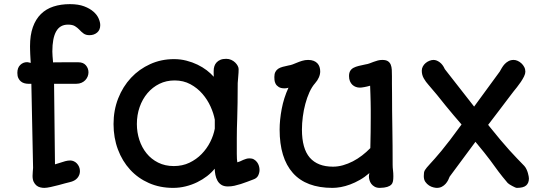

<svg xmlns="http://www.w3.org/2000/svg" viewBox="-20 -890 2624 924"><path d="M136.7 -43.5Q136.7 -53.2 137.7 -63Q138.7 -72.8 139.2 -82L130.9 -486.8H115.7Q106.9 -486.8 97.7 -489.3Q88.4 -491.7 80.8 -497.8Q73.2 -503.9 68.4 -513.9Q63.5 -523.9 63.5 -539.1Q63.5 -564 77.4 -577.4Q91.3 -590.8 109.9 -590.8Q114.7 -590.8 118.7 -589.4Q122.6 -587.9 127.9 -587.4Q127.4 -596.2 126.7 -607.2Q126 -618.2 125.5 -629.2Q125 -640.1 124.8 -650.1Q124.5 -660.2 124.5 -667.5Q124.5 -721.2 138.2 -759.5Q151.9 -797.9 177 -822.5Q202.1 -847.2 237.5 -858.6Q272.9 -870.1 316.4 -870.1Q356.9 -870.1 384.8 -859.6Q412.6 -849.1 429.9 -833.7Q447.3 -818.4 454.8 -800.8Q462.4 -783.2 462.4 -769Q462.4 -746.1 447.5 -733.4Q432.6 -720.7 410.6 -720.7Q393.6 -720.7 382.8 -728.3Q372.1 -735.8 359.9 -749Q353 -756.3 341.1 -763.9Q329.1 -771.5 307.1 -771.5Q268.6 -771.5 250.2 -738.8Q231.9 -706.1 231.9 -642.1Q231.9 -635.3 232.9 -619.9Q233.9 -604.5 235.4 -589.8Q260.3 -590.3 290.3 -590.3Q320.3 -590.3 356.9 -590.3Q380.9 -590.3 393.3 -575.7Q405.8 -561 405.8 -542Q405.8 -531.7 401.9 -522Q397.9 -512.2 390.6 -504.4Q383.3 -496.6 372.3 -491.7Q361.3 -486.8 347.2 -486.8H240.2L244.6 -99.1Q256.8 -102.1 267.1 -106Q281.7 -110.8 293.9 -114.3Q306.2 -117.7 318.4 -117.7Q326.7 -117.7 335 -114Q343.3 -110.4 349.9 -103.5Q356.4 -96.7 360.6 -87.2Q364.7 -77.6 364.7 -66.4Q364.7 -47.9 352.3 -33.2Q339.8 -18.6 314.9 -13.2Q305.2 -10.7 292.7 -7.6Q280.3 -4.4 263.2 0.5Q243.7 5.9 223.9 10Q204.1 14.2 193.4 14.2Q183.6 14.2 173.6 11.7Q163.6 9.3 155.5 2.7Q147.5 -3.9 142.1 -14.9Q136.7 -25.9 136.7 -43.5Z M526.4 -293Q526.4 -359.4 548.8 -416.5Q571.3 -473.6 610.6 -515.6Q649.9 -557.6 702.9 -581.5Q755.9 -605.5 817.4 -605.5Q848.6 -605.5 877.2 -598.1Q905.8 -590.8 930.4 -578.9Q955.1 -566.9 974.9 -551.8Q994.6 -536.6 1008.8 -520.5Q1008.3 -527.3 1008.3 -535.2Q1008.3 -543 1008.3 -548.8Q1008.3 -561 1011.7 -571.5Q1015.1 -582 1022.5 -589.8Q1029.8 -597.7 1041 -602.3Q1052.2 -606.9 1068.4 -606.9Q1082 -606.9 1093 -601.8Q1104 -596.7 1111.8 -589.1Q1119.6 -581.5 1124 -573Q1128.4 -564.5 1128.4 -557.6Q1128.4 -541 1126.7 -524.2Q1125 -507.3 1124 -490.2Q1124 -436.5 1123.3 -395.3Q1122.6 -354 1121.6 -319.3Q1120.6 -295.9 1120.1 -270.8Q1119.6 -245.6 1119.6 -224.6Q1119.6 -177.2 1119.6 -149.4Q1119.6 -121.6 1122.1 -108.9Q1126.5 -109.9 1135 -113.3Q1143.6 -116.7 1150.9 -120.6Q1157.7 -123 1164.6 -125.5Q1171.4 -127.9 1181.6 -127.9Q1193.4 -127.9 1202.1 -122.8Q1210.9 -117.7 1217 -109.6Q1223.1 -101.6 1226.1 -91.6Q1229 -81.5 1229 -72.3Q1229 -59.1 1222.7 -45.7Q1216.3 -32.2 1199.2 -26.4Q1184.6 -21 1169.4 -15.1Q1154.3 -9.3 1138.9 -4.4Q1123.5 0.5 1108.2 3.9Q1092.8 7.3 1076.7 7.3Q1057.6 7.3 1045.4 -0.5Q1033.2 -8.3 1026.4 -20.8Q1019.5 -33.2 1016.6 -48.3Q1013.7 -63.5 1013.2 -78.1Q998 -59.1 976.6 -42.5Q955.1 -25.9 929.2 -13.2Q903.3 -0.5 873.8 6.8Q844.2 14.2 813 14.2Q749.5 14.2 696.8 -9Q644 -32.2 606.2 -73.5Q568.4 -114.7 547.4 -170.9Q526.4 -227.1 526.4 -293ZM638.7 -293Q638.7 -253.4 650.6 -216.8Q662.6 -180.2 685.3 -152.1Q708 -124 741.2 -107.4Q774.4 -90.8 816.4 -90.8Q857.9 -90.8 891.6 -106.9Q925.3 -123 950.4 -148.9Q975.6 -174.8 991.7 -206.8Q1007.8 -238.8 1013.7 -271V-314Q1008.3 -343.8 993.4 -377Q978.5 -410.2 954.3 -438.2Q930.2 -466.3 896.5 -484.6Q862.8 -502.9 820.3 -502.9Q780.3 -502.9 747.1 -486.6Q713.9 -470.2 689.7 -441.7Q665.5 -413.1 652.1 -375Q638.7 -336.9 638.7 -293Z M1325.7 -266.6Q1325.7 -312.5 1335.7 -365.7Q1345.7 -418.9 1368.2 -467.8Q1358.4 -464.8 1350.1 -464.8Q1331.5 -464.8 1321.3 -471.4Q1311 -478 1306.4 -486.8Q1301.8 -495.6 1301 -504.9Q1300.3 -514.2 1300.3 -519.5Q1300.3 -534.2 1305.2 -543.7Q1310.1 -553.2 1318.8 -559.1Q1327.6 -564.9 1340.6 -568.4Q1353.5 -571.8 1369.6 -575.2Q1377.9 -576.2 1387.7 -579.8Q1397.5 -583.5 1406.7 -587.4Q1419.4 -592.8 1433.6 -597.2Q1447.8 -601.6 1462.9 -601.6Q1478.5 -601.6 1489.5 -597.2Q1500.5 -592.8 1507.6 -585.2Q1514.6 -577.6 1517.8 -567.6Q1521 -557.6 1521 -546.4Q1521 -532.2 1514.6 -517.6Q1508.3 -502.9 1496.6 -489.7Q1481 -472.2 1469.2 -446.3Q1457.5 -420.4 1449.5 -390.4Q1441.4 -360.4 1437.3 -328.4Q1433.1 -296.4 1433.1 -266.6Q1433.1 -174.8 1470.9 -131.3Q1508.8 -87.9 1582.5 -87.9Q1606.4 -87.9 1630.6 -94.7Q1654.8 -101.6 1678 -113.5Q1701.2 -125.5 1722.4 -141.8Q1743.7 -158.2 1762.2 -177.2Q1763.2 -218.8 1763.7 -254.2Q1764.2 -289.6 1764.2 -323.2Q1764.2 -343.8 1764.2 -362.1Q1764.2 -380.4 1763.7 -398.2Q1763.2 -416 1762.7 -435.3Q1762.2 -454.6 1761.2 -477.5Q1746.1 -473.1 1732.4 -470.7Q1718.8 -468.3 1711.9 -468.3Q1701.7 -468.3 1692.4 -471.7Q1683.1 -475.1 1675.8 -481.9Q1668.5 -488.8 1664.1 -499.3Q1659.7 -509.8 1659.7 -523.9Q1659.7 -539.1 1665.3 -548.6Q1670.9 -558.1 1681.4 -563.7Q1691.9 -569.3 1706.5 -572.8Q1721.2 -576.2 1739.3 -580.1Q1749.5 -581.5 1759 -585.2Q1768.6 -588.9 1778.3 -592.5Q1788.1 -596.2 1798.3 -598.9Q1808.6 -601.6 1819.8 -601.6Q1837.4 -601.6 1846.7 -595.5Q1856 -589.4 1860.4 -578.9Q1864.7 -568.4 1865.5 -554Q1866.2 -539.6 1866.2 -523.4Q1866.2 -509.3 1866.2 -487.1Q1866.2 -464.8 1866.7 -437Q1866.7 -356.9 1868.2 -274.2Q1869.6 -191.4 1869.6 -97.2Q1869.6 -84 1871.3 -70.6Q1873 -57.1 1873 -41.5Q1873 -28.3 1871.3 -18.3Q1869.6 -8.3 1863 -1.5Q1856.4 5.4 1843.5 9.5Q1830.6 13.7 1807.6 14.2Q1793 14.2 1783 8.5Q1772.9 2.9 1766.8 -5.4Q1760.7 -13.7 1758.1 -23.2Q1755.4 -32.7 1755.4 -40.5Q1755.4 -45.9 1756.1 -49.1Q1756.8 -52.2 1757.8 -57.1Q1735.4 -37.6 1711.7 -24.2Q1688 -10.7 1665 -2.2Q1642.1 6.3 1620.4 10.3Q1598.6 14.2 1580.1 14.2Q1453.1 14.2 1389.4 -57.6Q1325.7 -129.4 1325.7 -266.6Z M2019.5 -42.5Q2019.5 -52.2 2020.5 -58.8Q2021.5 -65.4 2024.9 -71.3Q2028.3 -77.1 2034.2 -84Q2040 -90.8 2049.8 -101.6Q2059.1 -111.8 2072.5 -126.7Q2085.9 -141.6 2104.2 -163.8Q2122.6 -186 2146.5 -217.3Q2170.4 -248.5 2201.2 -291Q2182.1 -313 2162.8 -335.7Q2143.6 -358.4 2124.5 -381.8Q2104 -407.7 2083.3 -433.1Q2062.5 -458.5 2041.5 -482.4Q2029.8 -495.1 2019.8 -512.2Q2009.8 -529.3 2009.8 -549.8Q2009.8 -560.5 2014.9 -570.1Q2020 -579.6 2028.1 -586.4Q2036.1 -593.3 2046.4 -597.4Q2056.6 -601.6 2066.4 -601.6Q2080.6 -601.6 2095.7 -590.6Q2110.8 -579.6 2120.6 -557.6L2120.1 -558.1L2261.7 -377L2383.8 -543.9V-543.5Q2389.2 -552.7 2395 -563Q2400.9 -573.2 2408.9 -581.8Q2417 -590.3 2427.5 -595.9Q2438 -601.6 2452.1 -601.6Q2461.4 -601.6 2471.2 -597.2Q2481 -592.8 2489.3 -585.2Q2497.6 -577.6 2502.9 -567.4Q2508.3 -557.1 2508.3 -544.9Q2508.3 -535.2 2502 -522.2Q2495.6 -509.3 2486.6 -495.8Q2477.5 -482.4 2467.8 -470.2Q2458 -458 2451.7 -450.2Q2444.3 -440.4 2435.5 -429Q2426.8 -417.5 2413.3 -399.7Q2399.9 -381.8 2379.6 -355.2Q2359.4 -328.6 2329.1 -289.1Q2362.8 -247.1 2387.5 -217.8Q2412.1 -188.5 2431.9 -166.7Q2451.7 -145 2468.5 -127.4Q2485.4 -109.9 2503.4 -91.3Q2509.8 -84 2513.9 -75Q2518.1 -65.9 2520.5 -57.4Q2522.9 -48.8 2524.2 -41.7Q2525.4 -34.7 2525.4 -31.2Q2525.4 -9.3 2512.2 2.4Q2499 14.2 2467.3 14.2Q2463.9 14.2 2457.5 11.2Q2451.2 8.3 2444.3 4.6Q2437.5 1 2431.6 -2.9Q2425.8 -6.8 2423.3 -9.3Q2408.7 -26.4 2398.2 -39.6Q2387.7 -52.7 2378.7 -64.7Q2369.6 -76.7 2360.6 -89.4Q2351.6 -102.1 2339.4 -118.4Q2327.1 -134.8 2310.1 -156.2Q2293 -177.7 2268.1 -207.5Q2237.3 -165 2206.1 -123.8Q2174.8 -82.5 2144 -40Q2141.6 -32.7 2136.7 -23.2Q2131.8 -13.7 2124.5 -5.4Q2117.2 2.9 2106.7 8.5Q2096.2 14.2 2082 14.2Q2076.2 14.2 2065.7 11.7Q2055.2 9.3 2044.9 2.7Q2034.7 -3.9 2027.1 -14.6Q2019.5 -25.4 2019.5 -42.5Z"/></svg>

Font: Autour One
Style: Regular
Weight: 400
Version: Version 1.007; ttfautohint (v0.92) -l 24 -r 24 -G 200 -x 7 -